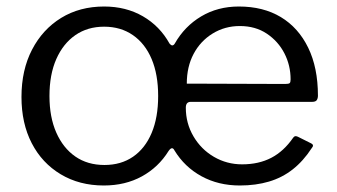

<svg xmlns="http://www.w3.org/2000/svg" viewBox="-20 -560 1037 590"><path d="M299 10Q224 10 166.5 -24.5Q109 -59 77.5 -120Q46 -181 46 -262Q46 -345 78.5 -407.5Q111 -470 168 -505Q225 -540 300 -540Q367 -540 419 -510Q471 -480 501 -426Q510 -415 517 -426Q547 -479 598 -509.5Q649 -540 714 -540Q789 -540 843 -507.5Q897 -475 927 -413.5Q957 -352 957 -266Q957 -258 953.5 -252.5Q950 -247 939 -247H566Q551 -247 551 -229Q551 -181 574.5 -141Q598 -101 637.5 -78Q677 -55 724 -55Q775 -55 813.5 -75Q852 -95 881 -137Q884 -141 887 -141.5Q890 -142 895 -140L937 -119Q946 -114 938 -105Q912 -65 879.5 -39.5Q847 -14 806.5 -2Q766 10 717 10Q651 10 599 -18.5Q547 -47 516 -98Q509 -112 498 -96Q467 -46 416 -18Q365 10 299 10ZM301 -53Q352 -53 389 -78.5Q426 -104 446 -151.5Q466 -199 466 -265Q466 -331 446 -378.5Q426 -426 388.5 -452Q351 -478 300 -478Q249 -478 211.5 -452Q174 -426 153 -378.5Q132 -331 132 -265Q132 -200 153 -152.5Q174 -105 211.5 -79Q249 -53 301 -53ZM717 -480Q671 -480 633.5 -457Q596 -434 575 -394.5Q554 -355 554 -303L856 -302Q867 -302 870 -304.5Q873 -307 873 -316Q873 -359 854 -396Q835 -433 800 -456.5Q765 -480 717 -480Z"/></svg>

Font: Libre Franklin
Style: Regular
Weight: 400
Designer: Pablo Impallari, Rodrigo Fuenzalida, Nhung Nguyen
Foundry: Impallari Type
Version: Version 3.000